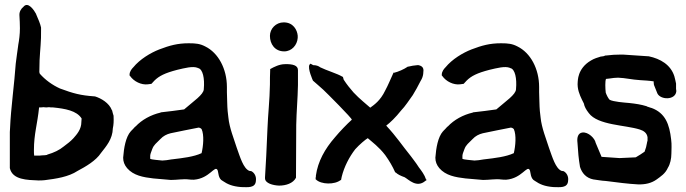

<svg xmlns="http://www.w3.org/2000/svg" viewBox="-20 -743 2791 781"><path d="M20 -59C31 -11 91 -11 136 -9C144 -9 152 -9 161 -10C208 -16 258 -23 296 -48C328 -65 370 -89 391 -121C412 -148 438 -177 439 -221C440 -227 442 -236 442 -243C442 -251 443 -260 442 -270V-272C441 -276 440 -279 439 -282L436 -294L435 -295C424 -324 392 -343 366 -351H364C307 -355 278 -363 224 -383C193 -397 164 -418 142 -443C141 -445 141 -446 140 -450C140 -462 141 -480 141 -498C143 -540 148 -577 147 -620V-631C144 -646 135 -667 127 -685V-686C119 -701 94 -739 75 -715C67 -709 58 -696 59 -681C60 -663 61 -646 61 -628C61 -603 58 -581 54 -559V-558C51 -535 47 -510 44 -484C39 -408 24 -300 21 -223L20 -206ZM118 -133C118 -198 132 -237 139 -306C144 -306 149 -306 157 -307L168 -306C173 -306 176 -307 179 -307C183 -306 191 -306 196 -306C245 -301 292 -293 312 -261C312 -255 311 -253 311 -247C311 -217 293 -197 279 -181C268 -169 254 -158 239 -147C222 -133 200 -122 172 -114V-113C168 -112 159 -111 151 -111C145 -111 143 -110 143 -110H119C118 -116 118 -124 118 -133Z M481 -101C481 -86 486 -72 497 -59C523 -29 562 -22 605 -17H606L675 -11C700 -11 727 -16 748 -13C755 -12 762 -12 768 -12H769C833 -17 854 -73 865 -51C869 -42 867 -16 886 -7C905 6 924 15 961 18H962C986 18 1020 24 1021 -9C1023 -24 1016 -40 1002 -47H1001L994 -48C970 -58 957 -103 943 -142C932 -177 913 -223 909 -265L906 -291C904 -311 904 -348 903 -368V-389C903 -463 868 -528 815 -554C794 -565 777 -567 748 -567C702 -567 670 -558 628 -542C592 -528 549 -502 522 -469C517 -464 507 -453 507 -439V-436L509 -434C525 -411 555 -397 581 -400L596 -402C600 -406 606 -413 608 -415C627 -434 651 -446 701 -459C731 -466 764 -475 784 -467L785 -466H786C805 -462 813 -424 809 -381V-380C808 -358 768 -332 729 -298C698 -293 666 -290 634 -286L633 -285C594 -276 557 -256 531 -228H530C524 -221 519 -216 513 -210V-209H512C491 -185 484 -141 481 -102ZM591 -97V-109C591 -114 594 -124 599 -136C606 -155 616 -160 632 -177C644 -190 658 -197 674 -201C713 -209 751 -217 788 -224C790 -224 795 -223 800 -218C811 -194 807 -149 800 -120C768 -105 723 -100 681 -95H680C663 -92 649 -90 640 -90C625 -92 599 -93 591 -97Z M1058 -18C1058 3 1091 11 1115 12C1143 12 1172 3 1184 -20V-22C1184 -87 1185 -160 1185 -235C1186 -289 1191 -341 1192 -397V-458C1192 -477 1171 -483 1139 -482C1117 -482 1095 -471 1079 -462V-457C1078 -438 1078 -418 1078 -399C1077 -336 1070 -275 1068 -221C1065 -137 1061 -73 1058 -22ZM1078 -597C1078 -564 1098 -534 1136 -534C1167 -534 1189 -560 1191 -589V-598C1189 -621 1173 -652 1134 -652C1102 -652 1078 -626 1078 -597Z M1239 -480C1230 -465 1253 -415 1253 -415C1266 -403 1279 -393 1295 -378C1305 -369 1415 -259 1411 -256C1391 -238 1363 -209 1343 -185C1301 -137 1273 -86 1265 -29V-25C1264 -22 1263 -17 1265 -11V-13C1286 8 1342 9 1366 -11L1367 -9C1367 -11 1370 -24 1370 -24C1380 -65 1401 -105 1425 -136C1442 -155 1467 -176 1476 -181C1493 -166 1522 -145 1547 -112C1564 -88 1576 -68 1588 -41L1589 -42C1597 -34 1609 -28 1626 -22C1642 -13 1675 23 1710 -7L1716 -11L1713 -13C1707 -32 1694 -49 1684 -62C1678 -71 1671 -82 1663 -92L1651 -108C1616 -151 1593 -187 1551 -232C1567 -244 1589 -265 1612 -294C1627 -309 1646 -338 1659 -356C1669 -372 1681 -394 1690 -412L1695 -421C1699 -429 1702 -439 1702 -450C1705 -468 1696 -475 1682 -478H1678C1665 -477 1653 -475 1641 -472H1639C1623 -461 1600 -451 1583 -447L1581 -448C1568 -420 1559 -397 1547 -375C1527 -333 1501 -316 1486 -305C1472 -318 1443 -340 1418 -367C1404 -383 1391 -399 1378 -419L1375 -430L1371 -432C1353 -443 1307 -457 1283 -469C1275 -475 1266 -478 1254 -478C1251 -480 1246 -482 1243 -484Z M1751 -101C1751 -86 1756 -72 1767 -59C1793 -29 1832 -22 1875 -17H1876L1945 -11C1970 -11 1997 -16 2018 -13C2025 -12 2032 -12 2038 -12H2039C2103 -17 2124 -73 2135 -51C2139 -42 2137 -16 2156 -7C2175 6 2194 15 2231 18H2232C2256 18 2290 24 2291 -9C2293 -24 2286 -40 2272 -47H2271L2264 -48C2240 -58 2227 -103 2213 -142C2202 -177 2183 -223 2179 -265L2176 -291C2174 -311 2174 -348 2173 -368V-389C2173 -463 2138 -528 2085 -554C2064 -565 2047 -567 2018 -567C1972 -567 1940 -558 1898 -542C1862 -528 1819 -502 1792 -469C1787 -464 1777 -453 1777 -439V-436L1779 -434C1795 -411 1825 -397 1851 -400L1866 -402C1870 -406 1876 -413 1878 -415C1897 -434 1921 -446 1971 -459C2001 -466 2034 -475 2054 -467L2055 -466H2056C2075 -462 2083 -424 2079 -381V-380C2078 -358 2038 -332 1999 -298C1968 -293 1936 -290 1904 -286L1903 -285C1864 -276 1827 -256 1801 -228H1800C1794 -221 1789 -216 1783 -210V-209H1782C1761 -185 1754 -141 1751 -102ZM1861 -97V-109C1861 -114 1864 -124 1869 -136C1876 -155 1886 -160 1902 -177C1914 -190 1928 -197 1944 -201C1983 -209 2021 -217 2058 -224C2060 -224 2065 -223 2070 -218C2081 -194 2077 -149 2070 -120C2038 -105 1993 -100 1951 -95H1950C1933 -92 1919 -90 1910 -90C1895 -92 1869 -93 1861 -97Z M2329 -162C2331 -127 2334 -95 2339 -66V-65C2347 -39 2364 -19 2394 -13H2395C2404 -12 2431 -7 2443 -7C2490 -1 2535 5 2575 7C2605 8 2630 2 2651 -13C2667 -25 2686 -36 2697 -61C2706 -75 2711 -98 2711 -118C2711 -133 2713 -154 2710 -176C2703 -237 2687 -283 2630 -304H2629C2623 -306 2616 -308 2611 -310V-311H2610C2587 -318 2567 -321 2540 -324C2517 -326 2476 -329 2460 -337C2454 -343 2448 -355 2444 -366C2442 -383 2441 -413 2445 -422C2453 -423 2465 -424 2477 -426C2482 -426 2490 -427 2494 -427C2524 -426 2550 -419 2584 -417C2599 -416 2621 -415 2639 -412V-410C2639 -408 2639 -404 2640 -399V-398L2654 -363C2667 -336 2727 -335 2731 -371V-372C2731 -374 2731 -377 2730 -381V-403C2728 -413 2726 -422 2723 -433C2708 -480 2666 -504 2619 -514H2618L2514 -521H2506C2486 -521 2466 -520 2443 -517H2441C2438 -514 2431 -514 2425 -513H2424C2411 -509 2397 -505 2384 -497C2327 -464 2331 -411 2330 -411C2327 -381 2338 -357 2347 -338L2355 -322C2357 -310 2364 -297 2375 -283C2412 -233 2524 -235 2583 -216C2598 -211 2611 -203 2614 -185V-171C2614 -171 2613 -167 2612 -164V-163C2608 -143 2609 -146 2602 -126C2590 -117 2579 -111 2566 -103L2500 -100L2427 -105L2403 -162C2400 -180 2373 -207 2349 -204C2332 -202 2326 -185 2329 -162Z"/></svg>

Font: Vapor
Style: Bd
Weight: 700
Foundry: Cannot Into Space Fonts
Version: Version 0.179